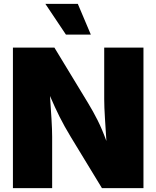

<svg xmlns="http://www.w3.org/2000/svg" viewBox="-20 -974 810 994"><path d="M46.9 0V-727.5H261.7L435.1 -441.9Q462.4 -397 485.4 -351.3Q508.3 -305.7 530.8 -244.1Q527.3 -299.8 523.4 -360.4Q519.5 -420.9 519.5 -460.9V-727.5H722.7V0H507.8L346.2 -265.6Q312.5 -321.3 288.8 -368.7Q265.1 -416 238.8 -477.1Q243.2 -414.6 246.6 -358.2Q250 -301.8 250 -265.6V0ZM321.3 -794.9 214.8 -954.1H382.8L450.2 -794.9Z"/></svg>

Font: Inter Black
Style: Regular
Weight: 900
Designer: Rasmus Andersson
Foundry: rsms
Version: Version 4.000;git-a52131595